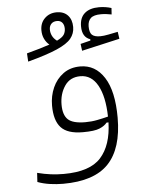

<svg xmlns="http://www.w3.org/2000/svg" viewBox="-56 -642 698 904"><g transform="rotate(-5 293.0 -189.5)"><path d="M205.6 217.3Q175.8 217.3 144.3 212.9Q112.8 208.5 85.4 198.2L87.9 155.3Q122.6 164.1 151.9 167.7Q181.2 171.4 212.4 171.4Q336.4 171.4 388.4 113.5Q440.4 55.7 443.4 -52.2L434.1 -51.8Q422.9 -37.1 398.9 -26.9Q375 -16.6 319.3 -16.6Q247.1 -16.6 216.3 -50Q185.5 -83.5 185.5 -154.3Q185.5 -199.7 202.9 -238.8Q220.2 -277.8 253.4 -302Q286.6 -326.2 333.5 -326.2Q404.8 -326.2 446.5 -261.2Q488.3 -196.3 488.3 -70.8Q488.3 74.7 420.7 146Q353 217.3 205.6 217.3ZM443.4 -79.6Q441.4 -174.3 412.1 -227.3Q382.8 -280.3 330.1 -280.3Q281.2 -280.3 255.9 -242.7Q230.5 -205.1 230.5 -154.3Q230.5 -105.5 253.4 -84Q276.4 -62.5 335.4 -62.5Q364.7 -62.5 391.8 -67.9Q418.9 -73.2 443.4 -79.6ZM91.8 -370.1 89.4 -409.2Q124.5 -418.5 151.4 -426.5Q178.2 -434.6 198.2 -441.4Q184.1 -452.6 175.3 -470.7Q166.5 -488.8 166.5 -511.7Q166.5 -546.4 189 -568.1Q211.4 -589.8 245.1 -589.8Q278.8 -589.8 297.9 -569.3Q316.9 -548.8 316.9 -514.2Q316.9 -483.4 297.9 -460Q278.8 -436.5 230.2 -415.3Q181.6 -394 91.8 -370.1ZM349.1 -398.9 344.7 -431.6 392.1 -443.4V-449.7Q354 -462.4 354 -513.7Q354 -554.7 378.2 -575.4Q402.3 -596.2 445.8 -596.2Q476.6 -596.2 504.4 -587.4L502.4 -557.1Q490.2 -559.1 479 -560.8Q467.8 -562.5 452.6 -562.5Q418 -562.5 403.8 -549.1Q389.6 -535.6 389.6 -510.3Q389.6 -481.9 401.1 -470.7Q412.6 -459.5 439.9 -459.5Q456.5 -459.5 479 -464.1Q501.5 -468.8 523.9 -473.1L528.8 -439.9ZM235.4 -456.5Q260.7 -468.8 268.8 -481.2Q276.9 -493.7 276.9 -509.8Q276.9 -527.8 268.1 -538.3Q259.3 -548.8 243.7 -548.8Q226.1 -548.8 216.3 -538.6Q206.5 -528.3 206.5 -511.7Q206.5 -496.1 213.4 -481.9Q220.2 -467.8 235.4 -456.5Z"/></g></svg>

Font: Cascadia Mono ExtraLight
Style: Regular
Weight: 200
Monospace: yes
Designer: Aaron Bell
Foundry: Saja Typeworks
Version: Version 2404.023; ttfautohint (v1.8.4)